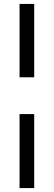

<svg xmlns="http://www.w3.org/2000/svg" viewBox="-20 -738 274 980"><path d="M79.8 -343.5V-717.9H154.6V-343.5ZM79.8 222V-155.6H154.6V222Z"/></svg>

Font: Titillium Web
Style: Bold
Weight: 700
Designer: Mohamed Gaber, Accademia di Belle Arti di Urbino
Foundry: Kief Type Foundry, Accademia di Belle Arti di Urbino
Version: Version 3.000